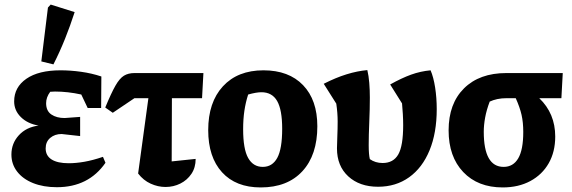

<svg xmlns="http://www.w3.org/2000/svg" viewBox="-20 -809 2505 841"><path d="M229 11Q170 11 125 -7Q80 -25 55 -57.5Q30 -90 30 -132Q30 -181 62.5 -216.5Q95 -252 149 -259Q101 -267 71.5 -296Q42 -325 42 -365Q42 -427 95.5 -464Q149 -501 245 -501Q289 -501 335.5 -494.5Q382 -488 424 -474L423 -336H364L336 -395Q277 -408 221 -408Q210 -408 200 -407Q182 -383 182 -357Q182 -323 205 -307.5Q228 -292 263 -292L331 -297V-213L250 -222Q220 -222 200 -205Q180 -188 180 -159Q180 -127 206 -110.5Q232 -94 281 -94Q313 -94 350 -100.5Q387 -107 431 -122L442 -96Q368 11 229 11ZM214 -527 161 -540 190 -776 202 -789 307 -756Q288 -697 265 -639.5Q242 -582 214 -527Z M474 -315 441 -338Q467 -401 485.5 -433.5Q504 -466 523 -477.5Q542 -489 569 -489H871L865 -379H733L732 -102L837 -113Q837 -75 818.5 -47.5Q800 -20 770 -5Q740 10 705 10Q672 10 640 -4.5Q608 -19 585 -49L630 -379H569Z M1122 12Q1013 12 952.5 -54.5Q892 -121 892 -239Q892 -361 956.5 -431Q1021 -501 1134 -501Q1245 -501 1307.5 -436Q1370 -371 1370 -256Q1370 -130 1304.5 -59Q1239 12 1122 12ZM1131 -78Q1173 -78 1194.5 -117.5Q1216 -157 1216 -245Q1216 -328 1194 -366.5Q1172 -405 1125 -405Q1103 -405 1067 -395Q1056 -361 1050.5 -324Q1045 -287 1045 -243Q1045 -156 1067 -117Q1089 -78 1131 -78Z M1636 9Q1555 9 1505.5 -36.5Q1456 -82 1456 -159Q1456 -175 1457.5 -210Q1459 -245 1459 -277Q1459 -314 1453 -355L1398 -442Q1451 -469 1498 -483.5Q1545 -498 1589 -502Q1595 -477 1597.5 -446Q1600 -415 1600 -382Q1600 -332 1597.5 -274Q1595 -216 1595 -173Q1595 -132 1600 -112Q1624 -95 1656 -95Q1703 -95 1724.5 -132.5Q1746 -170 1746 -261Q1746 -285 1744.5 -309.5Q1743 -334 1741 -356L1689 -439Q1739 -467 1780.5 -482Q1822 -497 1866 -501Q1879 -471 1886 -425.5Q1893 -380 1893 -331Q1893 -227 1861.5 -150.5Q1830 -74 1772 -32.5Q1714 9 1636 9Z M2412 -211Q2412 -144 2383.5 -94Q2355 -44 2303 -16Q2251 12 2182 12Q2073 12 2009 -55.5Q1945 -123 1945 -238Q1945 -355 2012.5 -422Q2080 -489 2198 -489H2445L2439 -379H2342Q2412 -312 2412 -211ZM2201 -379Q2177 -379 2158.5 -375Q2140 -371 2125 -364Q2111 -327 2105 -294Q2099 -261 2099 -232Q2099 -78 2186 -78Q2228 -78 2250 -115.5Q2272 -153 2272 -231Q2272 -273 2264.5 -306Q2257 -339 2239 -379Z"/></svg>

Font: Piazzolla
Style: Bold
Weight: 700
Designer: Juan Pablo del Peral
Foundry: Huerta Tipografica
Version: Version 1.330